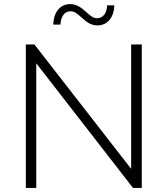

<svg xmlns="http://www.w3.org/2000/svg" viewBox="-20 -917 817 937"><path d="M106 0H157V-608L629 0H672V-700H620V-93L148 -700H106ZM455 -793C504 -793 536 -831 538 -891H503C501 -851 482 -828 453 -828C412 -828 385 -897 323 -897C274 -897 242 -859 240 -797H275C277 -839 296 -862 325 -862C367 -862 393 -793 455 -793Z"/></svg>

Font: Chess Sans Light
Style: Regular
Weight: 300
Designer: Wolf Bōese
Foundry: Wolf Bōese
Version: Version 7.223;Glyphs 3.3 (3306)